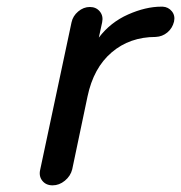

<svg xmlns="http://www.w3.org/2000/svg" viewBox="-20 -554 544 577"><path d="M277 -441Q312 -487 365 -510.5Q418 -534 465 -534Q467 -534 469 -534Q486 -533 496.5 -520Q507 -507 503 -489Q498 -469 483 -456.5Q468 -444 448 -443Q370 -443 315.5 -396.5Q261 -350 243 -264L197 -45Q192 -25 175 -11Q158 3 138 3Q118 3 107 -11Q96 -25 101 -45L195 -487Q199 -506 215 -519.5Q231 -533 250 -533Q269 -533 280 -519.5Q291 -506 287 -487Z"/></svg>

Font: Sepalumica Med
Style: Italic
Weight: 500
Italic angle: -12°
Designer: Julieta Ulanovsky
Foundry: Julieta Ulanovsky
Version: Version 7.200